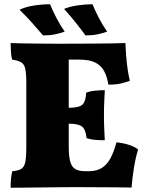

<svg xmlns="http://www.w3.org/2000/svg" viewBox="-20 -882 686 905"><path d="M30 -679Q54 -678 89 -677.5Q124 -677 163 -676.5Q202 -676 239 -676Q276 -676 304 -676V-192Q304 -146 311 -120.5Q318 -95 335 -85Q352 -75 382 -75L339 0Q313 0 268.5 0.5Q224 1 175.5 1.5Q127 2 87 2.5Q47 3 30 3Q30 -19 32 -40Q34 -61 38 -75Q65 -77 79.5 -85.5Q94 -94 99 -117.5Q104 -141 104 -187V-491Q104 -536 99 -558Q94 -580 79.5 -588.5Q65 -597 37 -601Q33 -616 31.5 -639.5Q30 -663 30 -679ZM529 -211Q562 -208 590 -198.5Q618 -189 631 -177Q620 -143 612 -95Q604 -47 600 2Q571 1 525.5 1Q480 1 430.5 0.5Q381 0 339 0L382 -75H399Q433 -75 457.5 -89Q482 -103 499 -133Q516 -163 529 -211ZM474 -457Q473 -433 471.5 -405.5Q470 -378 470 -340Q470 -298 471.5 -270.5Q473 -243 474 -221Q446 -221 425.5 -223Q405 -225 388 -231Q384 -272 366.5 -285.5Q349 -299 305 -299H248V-374H305Q354 -374 369.5 -390Q385 -406 386 -445Q403 -452 427.5 -454.5Q452 -457 474 -457ZM571 -679Q572 -654 574.5 -621Q577 -588 581.5 -556.5Q586 -525 592 -501Q573 -494 549.5 -488.5Q526 -483 491 -483Q485 -519 471.5 -545.5Q458 -572 430.5 -586.5Q403 -601 353 -601H260L294 -676Q369 -676 420 -676.5Q471 -677 507 -677.5Q543 -678 571 -679ZM183 -715Q158 -744 131 -774.5Q104 -805 72 -836Q101 -850 140.5 -856Q180 -862 216 -862Q227 -834 246 -797.5Q265 -761 285 -733Q263 -725 238.5 -720Q214 -715 183 -715ZM383 -715Q361 -745 336 -776.5Q311 -808 282 -840Q308 -851 345 -856.5Q382 -862 416 -862Q427 -834 446 -797.5Q465 -761 485 -733Q463 -725 438.5 -720Q414 -715 383 -715Z"/></svg>

Font: Vollkorn Black
Style: Regular
Weight: 900
Designer: Friedrich Althausen
Foundry: Friedrich Althausen
Version: Version 5.000